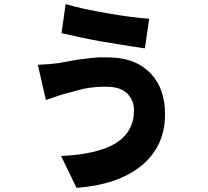

<svg xmlns="http://www.w3.org/2000/svg" viewBox="-20 -852 1009 933"><path d="M684 -617Q610 -627 519 -643L464 -652Q409 -662 364 -672Q314 -683 279 -691L299 -832Q376 -809 505 -787Q626 -766 705 -761ZM665 -45Q551 46 352 61L277 -94Q451 -102 539 -154Q631 -210 631 -315V-324Q628 -366 601 -395Q570 -426 516 -430Q483 -432 447 -429Q417 -427 384 -420L294 -396Q278 -392 250 -382L203 -366L164 -537Q219 -539 268 -546L323 -556Q358 -563 387 -566Q424 -571 458 -573Q497 -574 535 -572Q649 -564 715 -492Q782 -419 782 -297Q782 -140 665 -45Z"/></svg>

Font: Xiangcui Wave Sans Xiangcui Wave Sans
Style: Regular
Weight: 800
Width: 3
Version: Version 0.920;March 28, 2024;FontCreator 14.0.0.2814 64-bit